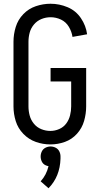

<svg xmlns="http://www.w3.org/2000/svg" viewBox="-20 -763 540 1025"><path d="M239 242 197 205Q228 171 239 124Q231 123 223 119Q210 113 203.5 100Q197 87 197 72.5Q197 58 203.5 45Q210 32 223 25.5Q236 19 250 19Q264 19 277 25.5Q290 32 296.5 45Q303 58 303 72Q303 78 303 84Q300 180 239 242ZM249 8Q209 8 171 -5.5Q133 -19 104.5 -48.5Q76 -78 64 -116.5Q52 -155 52 -195V-540Q52 -580 64 -619Q76 -658 104.5 -687.5Q133 -717 171.5 -730Q210 -743 250 -743Q297 -743 341 -724.5Q385 -706 412 -666Q439 -626 445 -580L367 -566Q363 -594 347.5 -620Q332 -646 305.5 -658.5Q279 -671 250 -671Q225 -671 201.5 -661.5Q178 -652 161.5 -632.5Q145 -613 138.5 -589Q132 -565 132 -540V-195Q132 -170 138.5 -146Q145 -122 161 -102.5Q177 -83 200.5 -73.5Q224 -64 249 -64Q273 -64 296 -74Q319 -84 333.5 -103.5Q348 -123 354 -147Q360 -171 360 -195V-328H250V-400H440V-195Q440 -156 429 -117.5Q418 -79 391 -49Q364 -19 326.5 -5.5Q289 8 249 8Z"/></svg>

Font: Iosevka SS01
Style: Regular
Weight: 400
Monospace: yes
Designer: Belleve Invis
Foundry: Belleve Invis
Version: 2.3.3; ttfautohint (v1.8.3)